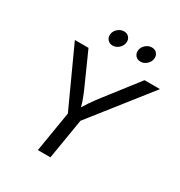

<svg xmlns="http://www.w3.org/2000/svg" viewBox="-212 -1080 1152 1227"><g transform="rotate(30 364.5 -466.5)"><path d="M247.6 0 296.9 -297.9 100.6 -727.5H201.2L306.2 -492.7Q323.7 -453.1 336.7 -417.2Q349.6 -381.3 360.8 -326.7H323.7Q353 -382.3 377.9 -418.7Q402.8 -455.1 432.1 -492.7L614.7 -727.5H728.5L389.6 -297.9L340.3 0ZM532.2 -816.9Q508.3 -816.9 494.1 -834Q480 -851.1 483.9 -875Q487.8 -898.9 507.8 -915.8Q527.8 -932.6 551.8 -932.6Q575.7 -932.6 589.6 -915.8Q603.5 -898.9 599.6 -875Q595.7 -851.1 575.9 -834Q556.2 -816.9 532.2 -816.9ZM326.7 -816.9Q302.7 -816.9 288.6 -834Q274.4 -851.1 278.3 -875Q282.2 -898.9 302.2 -915.8Q322.3 -932.6 346.2 -932.6Q370.1 -932.6 384 -915.8Q397.9 -898.9 394 -875Q390.1 -851.1 370.4 -834Q350.6 -816.9 326.7 -816.9Z"/></g></svg>

Font: Adwaita Sans
Style: Italic
Weight: 400
Italic angle: -9.39999°
Designer: Rasmus Andersson
Foundry: rsms
Version: Version 4.001;git-9221beed3